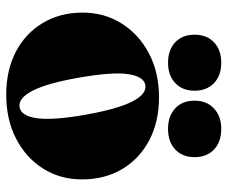

<svg xmlns="http://www.w3.org/2000/svg" viewBox="-77 -642 731 617"><g transform="rotate(90 288.5 -333.5)"><path d="M292.5 -479Q371 -479 430.5 -447.8Q490 -416.5 523.2 -360.8Q556.5 -305 556.5 -231.5Q556.5 -161.5 521.8 -106.5Q487 -51.5 425.8 -19.8Q364.5 12 284.5 12Q205.5 12 146.2 -19Q87 -50 53.8 -105.5Q20.5 -161 20.5 -233.5Q20.5 -303.5 55.5 -359Q90.5 -414.5 151.8 -446.8Q213 -479 292.5 -479ZM325 -31Q353 -36.5 360 -87.5Q367 -138.5 348.5 -244Q330 -347 305.8 -393.8Q281.5 -440.5 252.5 -435Q225 -429 218 -378.2Q211 -327.5 229.5 -222Q247.5 -119 271.8 -72.2Q296 -25.5 325 -31ZM181.5 -508Q140.5 -508 116 -531Q91.5 -554 91.5 -593Q91.5 -632.5 116 -655.8Q140.5 -679 181.5 -679Q222.5 -679 247 -655.8Q271.5 -632.5 271.5 -593Q271.5 -554.5 247 -531.2Q222.5 -508 181.5 -508ZM394 -508Q353 -508 328.2 -531Q303.5 -554 303.5 -593Q303.5 -632 328.5 -655.5Q353.5 -679 394 -679Q436 -679 460.5 -655.8Q485 -632.5 485 -593Q485 -554.5 460.5 -531.2Q436 -508 394 -508Z"/></g></svg>

Font: Fraunces 72pt S000 Black
Style: Regular
Weight: 900
Version: Version 1.000; ttfautohint (v1.8.3)